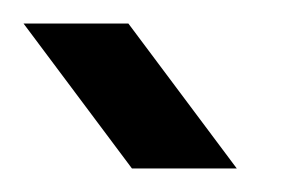

<svg xmlns="http://www.w3.org/2000/svg" viewBox="-23 -900 248 163"><path d="M89 -757 -3 -880H86L178 -757Z"/></svg>

Font: MuseoModerno Thin
Style: Regular
Weight: 400
Version: Version 1.003